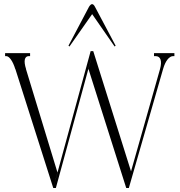

<svg xmlns="http://www.w3.org/2000/svg" viewBox="-20 -904 878 938"><path d="M832 -644.5V-629.9H826.2Q811.5 -629.9 798.6 -613.5Q785.6 -597.2 776.9 -567.4L609.4 14.6H596.7L412.1 -567.4L435.5 -654.3L252.9 14.6H240.2L422.9 -654.3H435.5L620.1 -66.9L761.7 -566.4Q770 -596.7 764.2 -613.3Q758.3 -629.9 739.3 -629.9H732.4V-644.5H784.2H791H798.8ZM127 -644.5V-629.9H121.1Q105 -629.9 101.3 -613.3Q97.7 -596.7 107.4 -566.4H106.9L260.7 -61.5L240.2 14.6L55.2 -566.4H54.7Q45.4 -596.2 33.4 -613Q21.5 -629.9 9.8 -629.9H4.9V-644.5H30.3H56.6H83ZM430.2 -835 319.3 -676.8 314.5 -680.7 415 -871.1Q423.3 -883.8 429.7 -883.8Q437.5 -883.8 444.3 -870.1L544.9 -680.7L540 -676.8Z"/></svg>

Font: Elaris
Style: Regular
Weight: 500
Version: Version 1.0